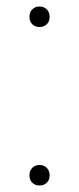

<svg xmlns="http://www.w3.org/2000/svg" viewBox="-20 -565 243 590"><path d="M101.5 5Q88 5 79.2 -3.5Q70.5 -12 70.5 -26Q70.5 -40.5 79.2 -49.2Q88 -58 101.5 -58Q115 -58 123.8 -49.2Q132.5 -40.5 132.5 -26Q132.5 -12 123.8 -3.5Q115 5 101.5 5ZM101.5 -482Q88 -482 79.2 -490.5Q70.5 -499 70.5 -513Q70.5 -527.5 79.2 -536.2Q88 -545 101.5 -545Q115 -545 123.8 -536.2Q132.5 -527.5 132.5 -513Q132.5 -499 123.8 -490.5Q115 -482 101.5 -482Z"/></svg>

Font: Encode Sans Condensed Thin Thin
Style: Regular
Weight: 250
Version: Version 3.002